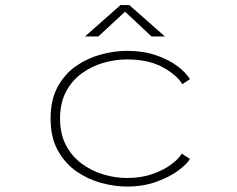

<svg xmlns="http://www.w3.org/2000/svg" viewBox="-20 -708 915 740"><path d="M469 11Q422 11 370.8 -2.8Q319.5 -16.5 275 -47.2Q230.5 -78 202.8 -128.2Q175 -178.5 175 -251Q175 -324.5 202.8 -374.5Q230.5 -424.5 275 -454.8Q319.5 -485 370.8 -498.5Q422 -512 469 -512Q532 -512 581 -495.2Q630 -478.5 663.2 -453.5Q696.5 -428.5 712 -403L683 -383.5Q660 -420.5 605.5 -449.8Q551 -479 469 -479Q424.5 -479 379 -466Q333.5 -453 295.5 -425.5Q257.5 -398 234.5 -354.8Q211.5 -311.5 211.5 -251Q211.5 -191 234.5 -147.8Q257.5 -104.5 295.5 -76.8Q333.5 -49 379 -35.5Q424.5 -22 469 -22Q524 -22 567.5 -37.2Q611 -52.5 640.2 -74.5Q669.5 -96.5 680.5 -116L712 -95.5Q701 -76 667.5 -51Q634 -26 583 -7.5Q532 11 469 11ZM307.5 -567.5 444.5 -688.5H478.5L615.5 -567.5H564L462 -663L359 -567.5Z"/></svg>

Font: Trispace SemiExpanded Thin
Style: Regular
Weight: 100
Width: 6
Designer: Tyler Finck
Foundry: Etcetera Type Company
Version: Version 1.210; ttfautohint (v1.8.3)